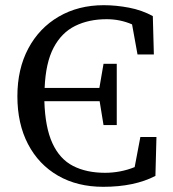

<svg xmlns="http://www.w3.org/2000/svg" viewBox="-20 -705 665 740"><path d="M378 15Q278 15 203.5 -28Q129 -71 88 -149.5Q47 -228 47 -334Q47 -439 89 -518Q131 -597 206.5 -641Q282 -685 380 -685Q427 -685 477 -675.5Q527 -666 569 -643L573 -495H510L489 -611Q443 -631 391 -631Q322 -631 269.5 -605Q217 -579 186.5 -521Q156 -463 152 -366H363L379 -459H430V-223H379L364 -315H151Q154 -214 182 -153Q210 -92 261.5 -65.5Q313 -39 385 -39Q414 -39 443 -44.5Q472 -50 499 -61L521 -177H583L579 -27Q498 15 378 15Z"/></svg>

Font: Source Serif 4 SmText
Style: Regular
Weight: 400
Designer: Frank Grießhammer
Foundry: Adobe
Version: Version 4.005;hotconv 1.1.0;makeotfexe 2.6.0